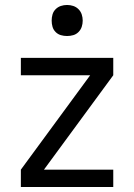

<svg xmlns="http://www.w3.org/2000/svg" viewBox="-20 -753 540 773"><path d="M64 0V-70L343 -450H64V-520H436V-450L157 -70H436V0ZM250 -608Q237 -608 225 -611.5Q213 -615 204 -624Q195 -633 191.5 -645Q188 -657 188 -670Q188 -683 191.5 -695Q195 -707 204 -716Q213 -725 225 -729Q237 -733 250 -733Q263 -733 275 -729Q287 -725 296 -716Q305 -707 309 -695Q313 -683 313 -670Q313 -657 309 -645Q305 -633 296 -624Q287 -615 275 -611.5Q263 -608 250 -608Z"/></svg>

Font: Iosevka Algr
Style: Regular
Weight: 400
Monospace: yes
Designer: Belleve Invis
Foundry: Belleve Invis
Version: Version 26.0.2; ttfautohint (v1.8.3)